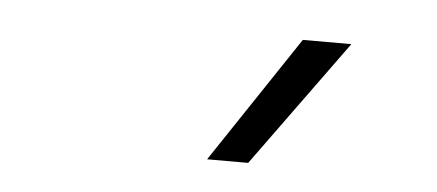

<svg xmlns="http://www.w3.org/2000/svg" viewBox="-28 -854 614 270"><g transform="rotate(5 278.5 -718.5)"><path d="M271 -629 390.5 -808H459L329 -629Z"/></g></svg>

Font: Encode Sans SC SemiExpanded Light
Style: Regular
Weight: 300
Width: 6
Designer: Multiple Designers
Foundry: Impallari Type
Version: Version 3.002